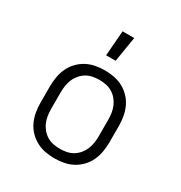

<svg xmlns="http://www.w3.org/2000/svg" viewBox="-177 -879 955 1014"><g transform="rotate(30 300.0 -372.5)"><path d="M300 8Q271 8 242.5 2.5Q214 -3 189 -16.5Q164 -30 144 -51Q124 -72 112 -98Q100 -124 95 -152.5Q90 -181 90 -210V-310Q90 -339 95 -367.5Q100 -396 112 -422Q124 -448 144 -469Q164 -490 189 -503.5Q214 -517 242.5 -522.5Q271 -528 300 -528Q329 -528 357.5 -522.5Q386 -517 411 -503.5Q436 -490 456 -469Q476 -448 488 -422Q500 -396 505 -367.5Q510 -339 510 -310V-210Q510 -181 505 -152.5Q500 -124 488 -98Q476 -72 456 -51Q436 -30 411 -16.5Q386 -3 357.5 2.5Q329 8 300 8ZM300 -50Q320 -50 340.5 -54Q361 -58 378.5 -68.5Q396 -79 409.5 -95Q423 -111 431 -130Q439 -149 442 -169.5Q445 -190 445 -210V-310Q445 -330 442 -350.5Q439 -371 431 -390Q423 -409 409.5 -425Q396 -441 378.5 -451.5Q361 -462 340.5 -466Q320 -470 300 -470Q280 -470 259.5 -466Q239 -462 221.5 -451.5Q204 -441 190.5 -425Q177 -409 169 -390Q161 -371 158 -350.5Q155 -330 155 -310V-210Q155 -190 158 -169.5Q161 -149 169 -130Q177 -111 190.5 -95Q204 -79 221.5 -68.5Q239 -58 259.5 -54Q280 -50 300 -50ZM265 -600 277 -753H348L323 -600Z"/></g></svg>

Font: Iosevka Etoile Light
Style: Regular
Weight: 300
Designer: Belleve Invis
Foundry: Belleve Invis
Version: Version 25.0.1; ttfautohint (v1.8.4)